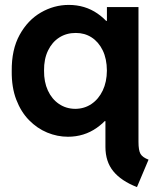

<svg xmlns="http://www.w3.org/2000/svg" viewBox="-20 -552 646 786"><path d="M540.7 213.9Q476.1 188.7 443.9 149.1Q411.6 109.6 411.6 49.4V-56H392L421.9 -97.1V-409.5L399.4 -466.5H417.7V-523.1H546.9V28.5Q546.9 64 555.3 78.2Q563.7 92.3 588.1 101.6ZM258.1 7.8Q214.6 7.8 173.2 -9.3Q131.8 -26.5 98.8 -60.2Q65.7 -94 46.5 -144.3Q27.3 -194.6 28 -260.9Q27 -348.7 60.3 -409.2Q93.6 -469.7 147.4 -500.8Q201.2 -531.9 261.4 -531.9Q328 -531.9 379.2 -496.5Q430.5 -461.2 459.7 -400.9Q488.9 -340.5 489.3 -265.3Q488.9 -189.3 458.6 -127.2Q428.3 -65.2 376.2 -28.7Q324.2 7.8 258.1 7.8ZM288.2 -106.4Q325.6 -106.7 354.7 -126.5Q383.8 -146.3 400.6 -181.5Q417.3 -216.7 417.6 -263.1Q417.3 -311.4 400.4 -346Q383.5 -380.6 354.8 -399Q326.2 -417.3 290.4 -417.1Q252.2 -417.3 222.6 -398.4Q193.1 -379.5 176.5 -344.8Q159.8 -310.1 160.3 -263.1Q159.8 -216.7 176 -181.5Q192.2 -146.3 221.4 -126.5Q250.5 -106.7 288.2 -106.4Z"/></svg>

Font: Reddit Sans
Style: Regular
Weight: 400
Designer: Stephen Hutchings
Foundry: Reddit
Version: Version 1.014